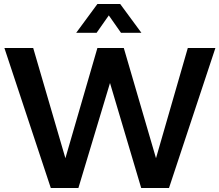

<svg xmlns="http://www.w3.org/2000/svg" viewBox="-20 -940 1097 960"><path d="M581 -920H467L361 -776H463L524 -863L585 -776H687ZM146 -700H2L234 0H372L530 -525L686 0H825L1057 -700H919L760 -149L599 -700H467L307 -149Z"/></svg>

Font: Montserrat_SPRD_medium Medium
Style: Regular
Weight: 400
Designer: Julieta Ulanovsky edited by Nelly Hempel
Foundry: Julieta Ulanovsky
Version: Version 4.000;PS 004.000;hotconv 1.0.88;makeotf.lib2.5.64775